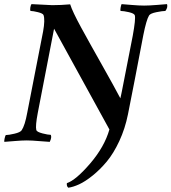

<svg xmlns="http://www.w3.org/2000/svg" viewBox="-35 -667 811 908"><path d="M281.2 199.2Q324.2 184.6 391.6 106Q459 27.3 482.4 -54.7L220.7 -531.2L143.6 -132.8Q131.8 -71.3 136.7 -51.8Q139.6 -43 166 -36.1Q192.4 -29.3 205.1 -29.3Q210.9 -17.6 200.2 3.9Q191.4 3.9 153.3 0.5Q115.2 -2.9 91.8 -2.9Q68.4 -2.9 34.7 0Q1 2.9 -14.6 3.9Q-15.6 -1 -13.2 -12.2Q-10.7 -23.4 -7.8 -28.3Q5.9 -28.3 33.2 -34.7Q60.5 -41 67.4 -50.8Q83 -74.2 93.8 -133.8Q99.6 -166 131.3 -326.2Q163.1 -486.3 168.9 -518.6Q178.7 -573.2 170.9 -595.7Q168 -603.5 144.5 -609.4Q121.1 -615.2 109.4 -615.2Q106.4 -620.1 108.4 -631.8Q110.4 -643.6 114.3 -647.5Q199.2 -642.6 211.9 -642.6Q253.9 -642.6 296.9 -646.5Q307.6 -612.3 348.6 -537.1Q389.6 -461.9 447.3 -359.9Q504.9 -257.8 534.2 -202.1Q535.2 -204.1 537.6 -217.3Q540 -230.5 541 -233.4L592.8 -498Q607.4 -578.1 602.5 -594.7Q599.6 -603.5 574.7 -609.4Q549.8 -615.2 535.2 -615.2Q533.2 -618.2 535.2 -629.9Q537.1 -641.6 540 -647.5Q552.7 -646.5 587.9 -643.6Q623 -640.6 646.5 -640.6Q669.9 -640.6 706.5 -643.6Q743.2 -646.5 754.9 -647.5Q759.8 -631.8 747.1 -615.2Q733.4 -615.2 704.6 -609.4Q675.8 -603.5 669.9 -593.8Q657.2 -573.2 642.6 -500Q599.6 -273.4 570.3 -127Q556.6 -58.6 529.3 0Q502 58.6 470.2 96.7Q438.5 134.8 403.3 163.1Q368.2 191.4 339.4 204.6Q310.5 217.8 288.1 220.7Q279.3 213.9 281.2 199.2Z"/></svg>

Font: Crimson
Style: SemiboldItalic
Weight: 600
Italic angle: -11°
Version: Version 0.8 ; ttfautohint (v1.00) -l 8 -r 50 -G 200 -x 14 -D